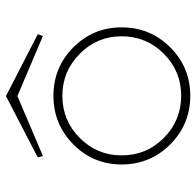

<svg xmlns="http://www.w3.org/2000/svg" viewBox="-27 -614 654 640"><g transform="rotate(-90 300.0 -294.0)"><path d="M95.2 -495.1 100.1 -478 299.8 -563 500 -478 505.9 -495.1 299.8 -601.1ZM300.8 13.2Q205.6 13.2 138.7 -53.5Q71.8 -120.1 71.8 -215.8Q71.8 -310.1 138.7 -376.5Q205.6 -442.9 300.8 -442.9Q395.5 -442.9 462.2 -376.5Q528.8 -310.1 528.8 -215.8Q528.8 -120.1 462.2 -53.5Q395.5 13.2 300.8 13.2ZM300.8 -17.1Q382.8 -17.1 440.9 -75Q499 -132.8 499 -215.8Q499 -297.4 440.7 -355.2Q382.3 -413.1 300.8 -413.1Q218.3 -413.1 160.2 -355.2Q102.1 -297.4 102.1 -215.8Q102.1 -132.8 160.2 -75Q218.3 -17.1 300.8 -17.1Z"/></g></svg>

Font: Compagnon Light
Style: Regular
Weight: 400
Designer: Juliette Duhe, Lea Pradine
Foundry: Velvetyne Type Foundry
Version: Version 1.000;PS 001.000;hotconv 1.0.88;makeotf.lib2.5.64775